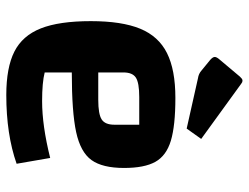

<svg xmlns="http://www.w3.org/2000/svg" viewBox="-108 -652 772 595"><g transform="rotate(90 277.5 -354.0)"><path d="M469 -124 487 -20Q396 12 274 12Q189 12 139.5 -13Q90 -38 67.5 -95Q45 -152 45 -250Q45 -346 68.5 -403Q92 -460 144 -486Q196 -512 283 -512Q369 -512 415.5 -498Q462 -484 481 -450Q500 -416 500 -353Q500 -286 475.5 -252Q451 -218 389 -204.5Q327 -191 204 -191V-107Q235 -99 293 -99Q369 -99 469 -124ZM204 -351V-273H289Q333 -273 349.5 -283.5Q366 -294 366 -323V-400H280Q236 -400 220 -389.5Q204 -379 204 -351ZM222 -582Q208 -584 198 -593L165 -620Q156 -628 156 -634Q156 -640 164 -649L217 -712Q221 -716 223.5 -718Q226 -720 230 -720Q234 -720 239 -716L410 -592L378 -547Z"/></g></svg>

Font: Changa SemiBold
Style: Regular
Weight: 600
Designer: Eduardo Rodriguez Tunni
Foundry: Eduardo Rodriguez Tunni
Version: Version 2.002; ttfautohint (v1.5) -l 8 -r 50 -G 150 -x 14 -H